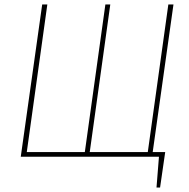

<svg xmlns="http://www.w3.org/2000/svg" viewBox="-20 -702 847 860"><path d="M757 -682 664 -21H720L697 138H681L692 0H73L169 -682H192L100 -21H360L452 -682H474L382 -21H642L734 -682Z"/></svg>

Font: Fira Sans Condensed Thin
Style: Italic
Weight: 250
Width: 3
Italic angle: -8°
Designer: Carrois Corporate & Edenspiekermann AG
Foundry: Carrois Corporate GbR & Edenspiekermann AG
Version: Version 4.203